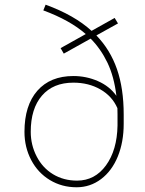

<svg xmlns="http://www.w3.org/2000/svg" viewBox="-20 -790 618 820"><path d="M391.6 -638.7Q450.7 -577.6 479.5 -494.9Q508.3 -412.1 508.3 -300.3V-261.2Q508.3 -183.6 483.2 -121.8Q458 -60.1 411.6 -25.1Q365.2 9.8 307.1 9.8Q244.1 9.8 193.1 -21Q142.1 -51.8 113.3 -106.4Q84.5 -161.1 84.5 -227.1Q84.5 -339.8 139.6 -402.6Q194.8 -465.3 293.5 -465.3Q348.6 -465.3 398.2 -443.6Q447.8 -421.9 477.1 -380.9Q467.3 -462.9 439 -522Q410.6 -581.1 367.2 -625L252.4 -561L238.8 -584.5L346.2 -644.5Q278.8 -703.6 165 -745.6L174.8 -770Q297.9 -725.1 371.1 -658.2L469.7 -713.4L483.9 -689.9ZM481.9 -301.3 481.4 -328.1Q459 -379.4 408.7 -408.2Q358.4 -437 293.5 -437Q207 -437 159.2 -381.6Q111.3 -326.2 111.3 -227.1Q111.3 -170.9 136.5 -122.1Q161.6 -73.2 206.5 -45.9Q251.5 -18.6 309.1 -18.6Q385.3 -18.6 432.6 -83.7Q480 -148.9 481.9 -253.9Z"/></svg>

Font: Roboto Thin
Style: Regular
Weight: 250
Designer: Google
Version: Version 2.134; 2016